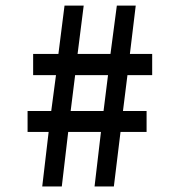

<svg xmlns="http://www.w3.org/2000/svg" viewBox="-20 -670 640 690"><path d="M131.8 0 154.8 -195.8H79.1V-271H164.1L181.2 -399.9H99.1V-476.1H189.9L211.9 -649.9H280.8L258.8 -476.1H377L399.9 -649.9H467.8L446.8 -476.1H526.9V-399.9H438L421.9 -271H506.8V-195.8H413.1L389.2 0H319.8L342.8 -195.8H225.1L202.1 0ZM233.9 -271H352.1L368.2 -399.9H250Z"/></svg>

Font: Office Code Pro Medium
Style: Regular
Weight: 500
Designer: Nathan Rutzky & Paul D. Hunt
Foundry: Adobe Systems Incorporated
Version: Version 1.004;PS 001.004;hotconv 1.0.70;makeotf.lib2.5.58329